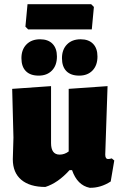

<svg xmlns="http://www.w3.org/2000/svg" viewBox="-20 -884 576 914"><path d="M414 -864 427 -851 417 -744H114L101 -757L111 -864ZM364 -697Q402 -697 423 -675.5Q444 -654 444 -615Q444 -573 420.5 -548.5Q397 -524 357 -524Q317 -524 296 -545.5Q275 -567 275 -607Q275 -648 299 -672.5Q323 -697 364 -697ZM171 -697Q209 -697 230 -675.5Q251 -654 251 -615Q251 -573 227.5 -548.5Q204 -524 164 -524Q124 -524 103 -545.5Q82 -567 82 -607Q82 -648 106 -672.5Q130 -697 171 -697ZM196 6Q122 6 81.5 -28Q41 -62 41 -126L44 -229L38 -461L223 -474V-203Q223 -148 264 -148Q287 -148 307 -163V-461L492 -474L481 -148Q481 -127 495 -127Q502 -127 512 -130L524 -120L507 -20Q459 11 407 10Q348 -2 323 -74H311Q256 -13 196 6Z"/></svg>

Font: Alegreya Sans SC Black
Style: Regular
Weight: 900
Designer: Juan Pablo del Peral
Foundry: Huerta Tipografica
Version: Version 2.007